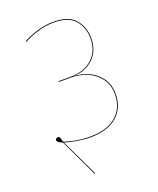

<svg xmlns="http://www.w3.org/2000/svg" viewBox="-142 -758 772 940"><g transform="rotate(-20 243.5 -288.0)"><path d="M417 -237Q417 -163 367.5 -120.5Q318 -78 230 -78Q198 -78 161 -84Q124 -90 97 -99L190 95L186 96L93 -100Q65 -112 65 -121Q65 -127 69.5 -130.5Q74 -134 79 -134Q84 -134 87 -128.5Q90 -123 92 -115.5Q94 -108 95 -104Q116 -96 152.5 -89Q189 -82 230 -82Q317 -82 365 -123.5Q413 -165 413 -237Q413 -285 387.5 -319Q362 -353 322 -369.5Q282 -386 239 -386H175V-390H239Q308 -390 351 -428.5Q394 -467 394 -534Q394 -591 360.5 -629.5Q327 -668 251 -668Q209 -668 167.5 -655.5Q126 -643 94 -625L92 -629Q125 -647 166.5 -659.5Q208 -672 251 -672Q329 -672 363.5 -632Q398 -592 398 -534Q398 -468 357 -429Q316 -390 255 -388Q294 -386 331 -369.5Q368 -353 392.5 -319Q417 -285 417 -237Z"/></g></svg>

Font: FiraGO Four
Style: Regular
Weight: 100
Designer: bBox Type
Foundry: bBox Type GmbH
Version: Version 1.001